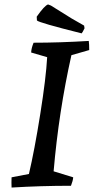

<svg xmlns="http://www.w3.org/2000/svg" viewBox="-20 -835 424 863"><path d="M347 -685Q155 -733 146 -743L145 -760Q180 -810 196 -815L209 -810L302 -752L358 -720L360 -708Q351 -689 347 -685ZM32 8Q31 -14 32 -38L110 -53Q135 -159 161 -322.5Q187 -486 192 -578L120 -599Q121 -619 131 -643Q246 -643 379 -651Q381 -637 381 -610L301 -587Q244 -333 221 -65L309 -38Q308 -23 299 0Q163 0 32 8Z"/></svg>

Font: Albura Medium
Style: Italic
Weight: 462
Italic angle: -7°
Designer: Mercedes Jáuregui
Foundry: Omnibus-Type Team
Version: Version 1.000